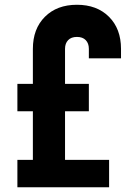

<svg xmlns="http://www.w3.org/2000/svg" viewBox="-20 -786 566 806"><path d="M488 -541H353V-581Q353 -604 340 -617.5Q327 -631 303 -631Q279 -631 266 -617.5Q253 -604 253 -581V-434H353V-319H253V-115H438V0H53V-115H118V-319H53V-434H118V-581Q118 -665 168.5 -715.5Q219 -766 303 -766Q387 -766 437.5 -715.5Q488 -665 488 -581Z"/></svg>

Font: Mohave Bold
Style: Regular
Weight: 700
Designer: Gumpita Rahayu
Foundry: Tokotype
Version: Version 2.002;PS 002.002;hotconv 1.0.88;makeotf.lib2.5.64775